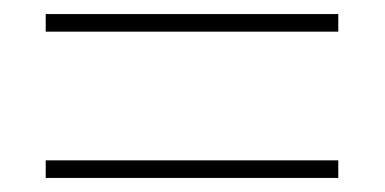

<svg xmlns="http://www.w3.org/2000/svg" viewBox="-20 -489 547 273"><path d="M45 -444H461V-469H45ZM45 -236H461V-261H45Z"/></svg>

Font: Noto Sans Thai Looped SemiCondensed Thin
Style: Regular
Weight: 100
Width: 4
Designer: Sasikarn Vongin, Ben Mitchell
Foundry: The Fontpad Ltd
Version: Version 1.001